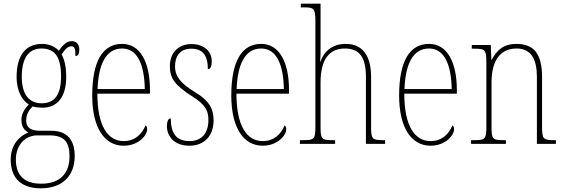

<svg xmlns="http://www.w3.org/2000/svg" viewBox="-20 -780 3059 1041"><path d="M201 241C320 241 385 172 385 66C385 -17 348 -71 258 -71H197C152 -71 122 -85 122 -126C122 -163 139 -185 157 -203C167 -199 194 -196 209 -196C295 -196 339 -259 339 -363C339 -423 328 -459 314 -485C335 -516 349 -529 367 -529C386 -529 389 -513 389 -476C403 -476 410 -489 410 -512C410 -536 397 -557 369 -557C337 -557 317 -529 299 -505C281 -525 248 -542 209 -542C121 -542 70 -483 70 -362C70 -295 95 -238 136 -214C119 -196 96 -167 96 -131C96 -92 114 -71 134 -62C92 -46 38 -1 38 85C38 180 89 241 201 241ZM206 -220C137 -220 98 -269 98 -364C98 -472 141 -517 204 -517C274 -517 311 -477 311 -365C311 -265 275 -220 206 -220ZM203 216C98 216 66 156 66 85C66 7 116 -46 182 -46H249C329 -46 357 -9 357 67C357 156 310 216 203 216Z M650 10C733 10 778 -48 778 -79C778 -91 774 -97 769 -100C751 -56 714 -15 651 -15C563 -15 508 -99 508 -272H793V-291C793 -446 739 -542 642 -542C538 -542 480 -450 480 -262C480 -88 546 10 650 10ZM765 -297H509C514 -431 554 -517 642 -517C726 -517 763 -428 765 -297Z M1007 10C1087 10 1138 -43 1138 -127C1138 -187 1118 -233 1033 -283C964 -326 929 -363 929 -420C929 -474 955 -516 1017 -516C1077 -516 1107 -482 1107 -405C1122 -405 1128 -420 1128 -449C1128 -500 1088 -541 1018 -541C946 -541 901 -493 901 -421C901 -353 931 -316 1023 -257C1096 -212 1110 -176 1110 -130C1110 -57 1073 -15 1007 -15C934 -15 906 -60 906 -138C893 -138 885 -124 885 -94C885 -50 916 10 1007 10Z M1404 10C1487 10 1532 -48 1532 -79C1532 -91 1528 -97 1523 -100C1505 -56 1468 -15 1405 -15C1317 -15 1262 -99 1262 -272H1547V-291C1547 -446 1493 -542 1396 -542C1292 -542 1234 -450 1234 -262C1234 -88 1300 10 1404 10ZM1519 -297H1263C1268 -431 1308 -517 1396 -517C1480 -517 1517 -428 1519 -297Z M1606 0H1797V-20H1787C1723 -20 1718 -25 1718 -95V-333C1718 -460 1767 -517 1850 -517C1933 -517 1964 -464 1964 -363V0H2068V-20H2058C1996 -20 1992 -28 1992 -94V-363C1992 -484 1941 -542 1855 -542C1775 -542 1735 -495 1717 -446H1715C1717 -462 1718 -478 1718 -491V-760H1611V-740H1630C1683 -740 1690 -733 1690 -663V-95C1690 -25 1685 -20 1620 -20H1606Z M2314 10C2397 10 2442 -48 2442 -79C2442 -91 2438 -97 2433 -100C2415 -56 2378 -15 2315 -15C2227 -15 2172 -99 2172 -272H2457V-291C2457 -446 2403 -542 2306 -542C2202 -542 2144 -450 2144 -262C2144 -88 2210 10 2314 10ZM2429 -297H2173C2178 -431 2218 -517 2306 -517C2390 -517 2427 -428 2429 -297Z M2534 0H2723V-20H2714C2650 -20 2645 -25 2645 -95V-333C2645 -454 2694 -517 2781 -517C2861 -517 2891 -456 2891 -364V0H2994V-20H2987C2925 -20 2919 -25 2919 -95V-361C2919 -485 2878 -542 2779 -542C2713 -542 2676 -512 2646 -456H2644L2641 -536H2538V-516H2550C2610 -516 2617 -511 2617 -441V-95C2617 -25 2611 -20 2547 -20H2534Z"/></svg>

Font: Noto Serif Myanmar Condensed Thin
Style: Regular
Weight: 100
Width: 3
Designer: Ben Mitchell and the Monotype Design Team
Foundry: Monotype Imaging Inc.
Version: Version 2.106